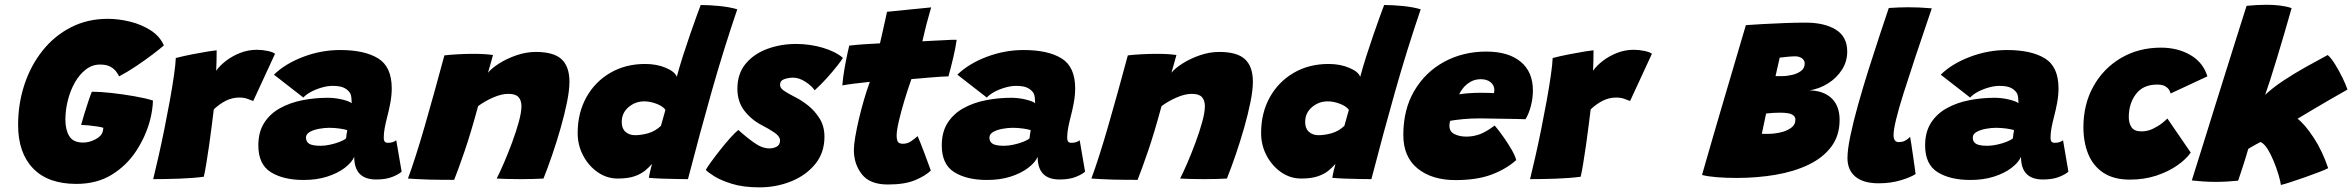

<svg xmlns="http://www.w3.org/2000/svg" viewBox="-20 -748 9874 806"><path d="M300.5 24Q181.5 24 118.8 -41.2Q56 -106.5 56 -223.5Q56 -312.5 82.5 -392.8Q109 -473 158.5 -535.2Q208 -597.5 277.5 -633.2Q347 -669 432.5 -669Q478 -669 525.8 -657.2Q573.5 -645.5 612 -621Q650.5 -596.5 668 -557.5Q653.5 -544.5 622 -520.5Q590.5 -496.5 552.5 -471Q514.5 -445.5 480 -427.5Q476.5 -435 468.2 -446.8Q460 -458.5 443.8 -467.8Q427.5 -477 400 -477Q367 -477 340.2 -456.2Q313.5 -435.5 294.2 -401.5Q275 -367.5 264.8 -326.8Q254.5 -286 254.5 -245.5Q254.5 -203.5 270.8 -176.5Q287 -149.5 329.5 -149.5Q354.5 -149.5 380.5 -163Q406.5 -176.5 411.5 -196.5Q412.5 -202 413 -205.2Q413.5 -208.5 414 -211.5Q405.5 -214.5 387.5 -217.2Q369.5 -220 350.5 -221.8Q331.5 -223.5 320.5 -223.5Q325 -240.5 333.2 -267.2Q341.5 -294 350.2 -320.5Q359 -347 365.5 -363Q399.5 -363 447.5 -357.8Q495.5 -352.5 543 -344.2Q590.5 -336 622 -326Q622 -309.5 618.5 -286Q615 -262.5 610 -244Q591.5 -174.5 551 -113.2Q510.5 -52 448.2 -14Q386 24 300.5 24Z M887.5 -451Q902 -472 928.2 -492.2Q954.5 -512.5 988 -525.8Q1021.5 -539 1058.5 -539Q1081 -539 1104.2 -534Q1127.5 -529 1134.5 -522L1043 -324Q1033.5 -328 1018.5 -333.2Q1003.5 -338.5 984.5 -338.5Q955.5 -338.5 929 -325.5Q902.5 -312.5 877.5 -289Q874.5 -263.5 869.2 -222.5Q864 -181.5 857.8 -137.5Q851.5 -93.5 845.5 -57.8Q839.5 -22 835.5 -6Q789.5 0 733 2Q676.5 4 623 4Q633 -36.5 645.5 -91.5Q658 -146.5 670.2 -207.2Q682.5 -268 693 -326Q703.5 -384 710.2 -431Q717 -478 718 -504.5Q751 -513 788 -520.2Q825 -527.5 853.5 -532Q882 -536.5 889.5 -537Q889.5 -520 889 -492.8Q888.5 -465.5 887.5 -451Z M1254.5 7.5Q1169.5 7.5 1117 -25.2Q1064.5 -58 1064.5 -137.5Q1064.5 -194 1089.2 -232.5Q1114 -271 1155.8 -294Q1197.5 -317 1249.2 -327.2Q1301 -337.5 1355.5 -337.5Q1386.5 -337.5 1416.8 -330.2Q1447 -323 1456.5 -314.5Q1456.5 -320 1455.2 -335.5Q1454 -351 1448.5 -359Q1439 -372.5 1422.8 -380Q1406.5 -387.5 1376 -387.5Q1354.5 -387.5 1329.8 -380.2Q1305 -373 1284.5 -361.8Q1264 -350.5 1253.5 -338.5L1130 -434.5Q1177 -480.5 1252.5 -509.2Q1328 -538 1408 -538Q1510.5 -538 1567.5 -502.8Q1624.5 -467.5 1624.5 -377Q1624.5 -349 1618.8 -317.2Q1613 -285.5 1605 -255.5Q1599 -232.5 1595 -211Q1591 -189.5 1591 -171Q1591 -157.5 1595.5 -153Q1600 -148.5 1608.5 -148.5Q1620 -148.5 1628.2 -151.2Q1636.5 -154 1643.5 -159L1666 -27.5Q1655.5 -17 1628 -5.8Q1600.5 5.5 1559 5.5Q1467 5.5 1467 -89.5Q1456 -65 1426.5 -42.8Q1397 -20.5 1353.2 -6.5Q1309.5 7.5 1254.5 7.5ZM1326.5 -136Q1344.5 -136 1366.2 -140.8Q1388 -145.5 1406.5 -152.8Q1425 -160 1433 -167.5Q1433 -173 1434.8 -184.2Q1436.5 -195.5 1438 -201Q1430 -205 1407 -208.2Q1384 -211.5 1362 -211.5Q1341.5 -211.5 1318.8 -207.2Q1296 -203 1280.2 -194Q1264.5 -185 1264.5 -170Q1264.5 -153 1278 -144.5Q1291.5 -136 1326.5 -136Z M1886.5 7Q1867.5 7 1839.8 6.8Q1812 6.5 1783.5 6Q1761.5 5 1732 3.8Q1702.5 2.5 1692.5 1.5Q1723.5 -82 1762.8 -217.8Q1802 -353.5 1845.5 -515.5Q1870 -518.5 1903 -520.2Q1936 -522 1968 -522Q1991.5 -522 2012.8 -520.8Q2034 -519.5 2049.5 -517Q2048 -510.5 2041 -486Q2034 -461.5 2028.5 -442.5Q2042.5 -460.5 2074.5 -481Q2106.5 -501.5 2147.5 -515.8Q2188.5 -530 2229 -530Q2305 -530 2337.8 -499Q2370.5 -468 2370.5 -405Q2370.5 -369.5 2360.2 -319Q2350 -268.5 2333.8 -211.5Q2317.5 -154.5 2298.5 -99Q2279.5 -43.5 2261.5 1.5Q2248.5 2.5 2222 3.2Q2195.5 4 2166 4Q2134 4 2105.5 3.2Q2077 2.5 2065 1.5Q2077.5 -22.5 2095 -63Q2112.5 -103.5 2129.5 -149.2Q2146.5 -195 2157.8 -236Q2169 -277 2169 -302Q2169 -326.5 2156.8 -340.2Q2144.5 -354 2114 -354Q2085 -354 2049.8 -338.5Q2014.5 -323 1987 -302.5Q1956.5 -189.5 1930 -112.5Q1903.5 -35.5 1886.5 7Z M2704 -1.5Q2705 -10.5 2709.2 -28.5Q2713.5 -46.5 2717 -60Q2705.5 -46.5 2688.5 -32.2Q2671.5 -18 2644 -8.2Q2616.5 1.5 2573 1.5Q2527.5 1.5 2489.2 -25Q2451 -51.5 2428 -95Q2405 -138.5 2405 -189.5Q2405 -273.5 2441.2 -339Q2477.5 -404.5 2541.5 -442Q2605.5 -479.5 2688.5 -479.5Q2737 -479.5 2775.2 -463.2Q2813.5 -447 2821 -425.5Q2831.5 -464.5 2846.2 -510.8Q2861 -557 2876.2 -601.2Q2891.5 -645.5 2903.8 -679.2Q2916 -713 2921.5 -727Q2956.5 -727 2999.8 -722.8Q3043 -718.5 3075 -709Q3017 -538.5 2968 -365.5Q2919 -192.5 2868 4Q2854 4 2822.5 3.5Q2791 3 2757.5 1.8Q2724 0.5 2704 -1.5ZM2646 -180.5Q2671.5 -180.5 2700.5 -188.5Q2729.5 -196.5 2754.5 -219.5Q2759.5 -237.5 2764.8 -256.2Q2770 -275 2773.5 -287Q2762 -302.5 2735.5 -312.5Q2709 -322.5 2684.5 -322.5Q2647 -322.5 2618.5 -298.2Q2590 -274 2590 -235.5Q2590 -208.5 2605.8 -194.5Q2621.5 -180.5 2646 -180.5Z M3168 38.5Q3100.5 38.5 3053 23.8Q3005.5 9 2977.8 -8.5Q2950 -26 2943 -35Q2948.5 -45.5 2965 -68.2Q2981.5 -91 3002.8 -118Q3024 -145 3044.8 -168.2Q3065.5 -191.5 3079.5 -202.5Q3110 -174.5 3144.5 -149.8Q3179 -125 3209.5 -125Q3227 -125 3240.8 -132.5Q3254.5 -140 3254.5 -158Q3254.5 -175.5 3231 -191.5Q3207.5 -207.5 3177 -223Q3134 -245.5 3104.8 -283.2Q3075.5 -321 3075.5 -375.5Q3075.5 -439 3110.5 -480.8Q3145.5 -522.5 3201.8 -543Q3258 -563.5 3321.5 -563.5Q3380.5 -563.5 3434.2 -547.5Q3488 -531.5 3518.5 -505Q3512.5 -494.5 3494 -471Q3475.5 -447.5 3450.8 -420Q3426 -392.5 3400 -369Q3387 -388 3360.8 -405Q3334.5 -422 3309 -422Q3291.5 -422 3273 -416Q3254.5 -410 3254.5 -391.5Q3254.5 -379 3269.8 -368Q3285 -357 3318.5 -340Q3343 -328 3371.5 -305.8Q3400 -283.5 3420.5 -250.8Q3441 -218 3441 -174Q3441 -106.5 3402 -59Q3363 -11.5 3300.8 13.5Q3238.5 38.5 3168 38.5Z M3887.5 -32Q3865 -10 3821.8 8.2Q3778.5 26.5 3707 26.5Q3632 26.5 3598.2 -16.2Q3564.5 -59 3564.5 -118.5Q3564.5 -139 3570.2 -173Q3576 -207 3585.5 -247.8Q3595 -288.5 3607 -329.5Q3619 -370.5 3631.5 -404.5Q3598 -401 3564.5 -396.8Q3531 -392.5 3516 -389.5Q3519 -425.5 3525.5 -462Q3532 -498.5 3537.8 -524.8Q3543.5 -551 3545 -556.5Q3576 -560 3606.8 -562.2Q3637.5 -564.5 3674 -566Q3678 -583.5 3682.2 -601.5Q3686.5 -619.5 3690 -636.5Q3694 -653.5 3697.8 -671.2Q3701.5 -689 3703.5 -698.5L3889 -717Q3887.5 -712 3882.5 -694Q3877.5 -676 3870.5 -651Q3866.5 -635.5 3861.8 -616Q3857 -596.5 3852 -574.5Q3869.5 -575.5 3892 -576.8Q3914.5 -578 3927.5 -578.5Q3957 -580.5 3973.8 -580.8Q3990.5 -581 3996 -581Q3992 -550.5 3981.8 -506.8Q3971.5 -463 3961.5 -427.5Q3956.5 -427.5 3929.2 -426Q3902 -424.5 3877 -422Q3860.5 -420.5 3841 -418.8Q3821.5 -417 3806 -416Q3791 -374 3776.8 -326.8Q3762.5 -279.5 3753.2 -239.5Q3744 -199.5 3744 -179Q3744 -162.5 3748.8 -153.5Q3753.5 -144.5 3771 -144.5Q3789 -144.5 3804.5 -155Q3820 -165.5 3832 -176.5Q3835 -171 3843.2 -150.2Q3851.5 -129.5 3861 -104Q3870.5 -78.5 3878 -58Q3885.5 -37.5 3887.5 -32Z M4123.5 7.5Q4038.5 7.5 3986 -25.2Q3933.5 -58 3933.5 -137.5Q3933.5 -194 3958.2 -232.5Q3983 -271 4024.8 -294Q4066.5 -317 4118.2 -327.2Q4170 -337.5 4224.5 -337.5Q4255.5 -337.5 4285.8 -330.2Q4316 -323 4325.5 -314.5Q4325.5 -320 4324.2 -335.5Q4323 -351 4317.5 -359Q4308 -372.5 4291.8 -380Q4275.5 -387.5 4245 -387.5Q4223.5 -387.5 4198.8 -380.2Q4174 -373 4153.5 -361.8Q4133 -350.5 4122.5 -338.5L3999 -434.5Q4046 -480.5 4121.5 -509.2Q4197 -538 4277 -538Q4379.5 -538 4436.5 -502.8Q4493.5 -467.5 4493.5 -377Q4493.5 -349 4487.8 -317.2Q4482 -285.5 4474 -255.5Q4468 -232.5 4464 -211Q4460 -189.5 4460 -171Q4460 -157.5 4464.5 -153Q4469 -148.5 4477.5 -148.5Q4489 -148.5 4497.2 -151.2Q4505.5 -154 4512.5 -159L4535 -27.5Q4524.5 -17 4497 -5.8Q4469.5 5.5 4428 5.5Q4336 5.5 4336 -89.5Q4325 -65 4295.5 -42.8Q4266 -20.5 4222.2 -6.5Q4178.5 7.5 4123.5 7.5ZM4195.5 -136Q4213.5 -136 4235.2 -140.8Q4257 -145.5 4275.5 -152.8Q4294 -160 4302 -167.5Q4302 -173 4303.8 -184.2Q4305.5 -195.5 4307 -201Q4299 -205 4276 -208.2Q4253 -211.5 4231 -211.5Q4210.5 -211.5 4187.8 -207.2Q4165 -203 4149.2 -194Q4133.5 -185 4133.5 -170Q4133.5 -153 4147 -144.5Q4160.5 -136 4195.5 -136Z M4755.5 7Q4736.5 7 4708.8 6.8Q4681 6.5 4652.5 6Q4630.5 5 4601 3.8Q4571.5 2.5 4561.5 1.5Q4592.5 -82 4631.8 -217.8Q4671 -353.5 4714.5 -515.5Q4739 -518.5 4772 -520.2Q4805 -522 4837 -522Q4860.5 -522 4881.8 -520.8Q4903 -519.5 4918.5 -517Q4917 -510.5 4910 -486Q4903 -461.5 4897.5 -442.5Q4911.5 -460.5 4943.5 -481Q4975.5 -501.5 5016.5 -515.8Q5057.5 -530 5098 -530Q5174 -530 5206.8 -499Q5239.5 -468 5239.5 -405Q5239.5 -369.5 5229.2 -319Q5219 -268.5 5202.8 -211.5Q5186.5 -154.5 5167.5 -99Q5148.5 -43.5 5130.5 1.5Q5117.5 2.5 5091 3.2Q5064.5 4 5035 4Q5003 4 4974.5 3.2Q4946 2.5 4934 1.5Q4946.5 -22.5 4964 -63Q4981.5 -103.5 4998.5 -149.2Q5015.5 -195 5026.8 -236Q5038 -277 5038 -302Q5038 -326.5 5025.8 -340.2Q5013.5 -354 4983 -354Q4954 -354 4918.8 -338.5Q4883.5 -323 4856 -302.5Q4825.5 -189.5 4799 -112.5Q4772.5 -35.5 4755.5 7Z M5573 -1.5Q5574 -10.5 5578.2 -28.5Q5582.5 -46.5 5586 -60Q5574.5 -46.5 5557.5 -32.2Q5540.5 -18 5513 -8.2Q5485.5 1.5 5442 1.5Q5396.5 1.5 5358.2 -25Q5320 -51.5 5297 -95Q5274 -138.5 5274 -189.5Q5274 -273.5 5310.2 -339Q5346.5 -404.5 5410.5 -442Q5474.5 -479.5 5557.5 -479.5Q5606 -479.5 5644.2 -463.2Q5682.5 -447 5690 -425.5Q5700.5 -464.5 5715.2 -510.8Q5730 -557 5745.2 -601.2Q5760.5 -645.5 5772.8 -679.2Q5785 -713 5790.5 -727Q5825.5 -727 5868.8 -722.8Q5912 -718.5 5944 -709Q5886 -538.5 5837 -365.5Q5788 -192.5 5737 4Q5723 4 5691.5 3.5Q5660 3 5626.5 1.8Q5593 0.5 5573 -1.5ZM5515 -180.5Q5540.5 -180.5 5569.5 -188.5Q5598.5 -196.5 5623.5 -219.5Q5628.5 -237.5 5633.8 -256.2Q5639 -275 5642.5 -287Q5631 -302.5 5604.5 -312.5Q5578 -322.5 5553.5 -322.5Q5516 -322.5 5487.5 -298.2Q5459 -274 5459 -235.5Q5459 -208.5 5474.8 -194.5Q5490.5 -180.5 5515 -180.5Z M6345 -76Q6302.5 -38 6241.2 -15Q6180 8 6089.5 8Q5991.5 8 5931.2 -40.5Q5871 -89 5871 -181.5Q5871 -289 5917.5 -367.5Q5964 -446 6043 -488.8Q6122 -531.5 6219.5 -531.5Q6312 -531.5 6363.5 -489Q6415 -446.5 6415 -368Q6415 -337.5 6407 -305Q6399 -272.5 6384 -247.5Q6376 -248 6349 -248.5Q6322 -249 6288.8 -249.5Q6255.5 -250 6228.2 -250.5Q6201 -251 6192.5 -251Q6154 -251 6120.8 -247.8Q6087.5 -244.5 6068.5 -241Q6064.5 -233 6064.5 -220Q6064.5 -195.5 6085.8 -185Q6107 -174.5 6136 -174.5Q6164 -174.5 6190.8 -184Q6217.5 -193.5 6254.5 -221Q6257 -218.5 6269.2 -203Q6281.5 -187.5 6297 -165Q6312.5 -142.5 6326.2 -118.8Q6340 -95 6345 -76ZM6105.5 -352Q6120 -354.5 6143.2 -356.5Q6166.5 -358.5 6197 -358.5Q6214.5 -358.5 6229.8 -358Q6245 -357.5 6251.5 -357Q6252.5 -361 6252.8 -364.8Q6253 -368.5 6253 -372Q6252.5 -390.5 6237.2 -403Q6222 -415.5 6196 -415.5Q6171.5 -415.5 6152.5 -404.2Q6133.5 -393 6121.8 -378Q6110 -363 6105.5 -352Z M6667.5 -451Q6682 -472 6708.2 -492.2Q6734.5 -512.5 6768 -525.8Q6801.5 -539 6838.5 -539Q6861 -539 6884.2 -534Q6907.5 -529 6914.5 -522L6823 -324Q6813.5 -328 6798.5 -333.2Q6783.5 -338.5 6764.5 -338.5Q6735.5 -338.5 6709 -325.5Q6682.5 -312.5 6657.5 -289Q6654.5 -263.5 6649.2 -222.5Q6644 -181.5 6637.8 -137.5Q6631.5 -93.5 6625.5 -57.8Q6619.5 -22 6615.5 -6Q6569.5 0 6513 2Q6456.5 4 6403 4Q6413 -36.5 6425.5 -91.5Q6438 -146.5 6450.2 -207.2Q6462.5 -268 6473 -326Q6483.5 -384 6490.2 -431Q6497 -478 6498 -504.5Q6531 -513 6568 -520.2Q6605 -527.5 6633.5 -532Q6662 -536.5 6669.5 -537Q6669.5 -520 6669 -492.8Q6668.5 -465.5 6667.5 -451Z M7125 -13.5Q7130.5 -33 7142.8 -75.8Q7155 -118.5 7171.5 -175.2Q7188 -232 7206.5 -294.8Q7225 -357.5 7242.8 -417.8Q7260.5 -478 7275.2 -527.8Q7290 -577.5 7299 -608.5Q7308 -639.5 7309 -642.5Q7337.5 -644.5 7381 -647Q7424.5 -649.5 7472 -651.2Q7519.5 -653 7560 -653Q7639 -653 7686.8 -623.5Q7734.5 -594 7734.5 -531.5Q7734.5 -489.5 7712.2 -455Q7690 -420.5 7653.8 -397.8Q7617.5 -375 7575.5 -368.5Q7578 -368.5 7581 -368.5Q7584 -368.5 7588.5 -368Q7642.5 -363.5 7672.5 -331.8Q7702.5 -300 7702.5 -245Q7702.5 -178.5 7667.5 -132Q7632.5 -85.5 7572 -56.5Q7511.5 -27.5 7433.5 -14.2Q7355.5 -1 7270 -1Q7227 -1 7188.5 -4Q7150 -7 7125 -13.5ZM7433.5 -428.5H7461Q7482 -428.5 7504 -433.8Q7526 -439 7541 -450.5Q7556 -462 7556 -481Q7556 -494.5 7544.8 -503Q7533.5 -511.5 7516 -511.5Q7503.5 -511.5 7485.2 -509.8Q7467 -508 7451 -506ZM7376 -186.5Q7380.5 -186 7387.2 -186Q7394 -186 7402 -186Q7426 -186 7452.8 -191.8Q7479.5 -197.5 7498.2 -210.8Q7517 -224 7517 -246.5Q7517 -258 7504.2 -266.5Q7491.5 -275 7450.5 -275Q7427 -275 7394 -271.5Z M8021.5 -17.5Q8001.5 -4 7959.2 8.8Q7917 21.5 7866.5 21.5Q7802.5 21.5 7769 -6.2Q7735.5 -34 7735.5 -84.5Q7735.5 -119.5 7747.8 -178.2Q7760 -237 7780 -308.2Q7800 -379.5 7823.5 -454Q7847 -528.5 7869.5 -596.2Q7892 -664 7909 -714.5Q7954 -717.5 7991.5 -717.5Q8015 -717.5 8038 -716.5Q8061 -715.5 8089.5 -713Q8011.5 -485 7970.2 -354Q7929 -223 7929 -181Q7929 -151.5 7950.5 -151.5Q7966 -151.5 7977.5 -157.5Q7989 -163.5 7998.5 -173.5Q8000 -166 8003.5 -143.5Q8007 -121 8010.8 -93.8Q8014.5 -66.5 8017.8 -44.8Q8021 -23 8021.5 -17.5Z M8251.5 7.5Q8166.5 7.5 8114 -25.2Q8061.5 -58 8061.5 -137.5Q8061.5 -194 8086.2 -232.5Q8111 -271 8152.8 -294Q8194.5 -317 8246.2 -327.2Q8298 -337.5 8352.5 -337.5Q8383.5 -337.5 8413.8 -330.2Q8444 -323 8453.5 -314.5Q8453.5 -320 8452.2 -335.5Q8451 -351 8445.5 -359Q8436 -372.5 8419.8 -380Q8403.5 -387.5 8373 -387.5Q8351.5 -387.5 8326.8 -380.2Q8302 -373 8281.5 -361.8Q8261 -350.5 8250.5 -338.5L8127 -434.5Q8174 -480.5 8249.5 -509.2Q8325 -538 8405 -538Q8507.5 -538 8564.5 -502.8Q8621.5 -467.5 8621.5 -377Q8621.5 -349 8615.8 -317.2Q8610 -285.5 8602 -255.5Q8596 -232.5 8592 -211Q8588 -189.5 8588 -171Q8588 -157.5 8592.5 -153Q8597 -148.5 8605.5 -148.5Q8617 -148.5 8625.2 -151.2Q8633.5 -154 8640.5 -159L8663 -27.5Q8652.5 -17 8625 -5.8Q8597.5 5.5 8556 5.5Q8464 5.5 8464 -89.5Q8453 -65 8423.5 -42.8Q8394 -20.5 8350.2 -6.5Q8306.5 7.5 8251.5 7.5ZM8323.5 -136Q8341.5 -136 8363.2 -140.8Q8385 -145.5 8403.5 -152.8Q8422 -160 8430 -167.5Q8430 -173 8431.8 -184.2Q8433.5 -195.5 8435 -201Q8427 -205 8404 -208.2Q8381 -211.5 8359 -211.5Q8338.5 -211.5 8315.8 -207.2Q8293 -203 8277.2 -194Q8261.5 -185 8261.5 -170Q8261.5 -153 8275 -144.5Q8288.5 -136 8323.5 -136Z M9176.5 -107.5Q9157.5 -80 9120.5 -54Q9083.5 -28 9032.8 -11Q8982 6 8921 6Q8853.5 6 8810.2 -22.5Q8767 -51 8746.5 -100.8Q8726 -150.5 8726 -214Q8726 -310.5 8768.2 -386Q8810.5 -461.5 8884.2 -504.8Q8958 -548 9051.5 -548Q9122 -548 9175.2 -517Q9228.5 -486 9246.5 -427.5L9092 -355.5Q9091.5 -359.5 9087 -368.5Q9082.5 -377.5 9070.5 -385.2Q9058.5 -393 9035.5 -393Q8977 -393 8946.8 -353.5Q8916.5 -314 8916.5 -256.5Q8916.5 -231 8928 -213.8Q8939.5 -196.5 8970 -196.5Q8995.5 -196.5 9018.5 -207.8Q9041.5 -219 9057.5 -232Q9073.5 -245 9078.5 -250.5Z M9555 28.5Q9553 12.5 9545 -14.5Q9537 -41.5 9525 -70.8Q9513 -100 9498.8 -122.8Q9484.5 -145.5 9469.5 -152Q9463.5 -149 9452.2 -142.8Q9441 -136.5 9431 -130.8Q9421 -125 9418 -123Q9405.5 -80 9394.2 -45.5Q9383 -11 9375.5 10.5Q9351 13 9327.5 14.2Q9304 15.5 9282 15.5Q9251.5 15.5 9225.5 13.5Q9199.5 11.5 9181 9.5Q9190 -19 9205.2 -67.8Q9220.5 -116.5 9239.8 -178.2Q9259 -240 9280 -307.5Q9301 -375 9321.8 -440.8Q9342.5 -506.5 9360.5 -564Q9378.5 -621.5 9391.8 -663.2Q9405 -705 9411 -723.5Q9432.5 -725.5 9453.2 -726.8Q9474 -728 9494 -728Q9523.5 -728 9550.5 -724.8Q9577.5 -721.5 9600 -714Q9586 -664 9570 -609.5Q9554 -555 9538.5 -504Q9523 -453 9510 -412.5Q9497 -372 9489 -350Q9521 -380 9566 -409.8Q9611 -439.5 9659.8 -466.8Q9708.5 -494 9751.5 -517Q9765.5 -505.5 9782.5 -478Q9799.5 -450.5 9814 -420.8Q9828.5 -391 9834.5 -372Q9800.5 -353 9758.8 -328.8Q9717 -304.5 9680.5 -282.8Q9644 -261 9625 -249.5Q9655 -227 9692 -171Q9729 -115 9753.5 -42Q9742.5 -36 9715.8 -25.8Q9689 -15.5 9657 -4.2Q9625 7 9596.8 16.2Q9568.5 25.5 9555 28.5Z"/></svg>

Font: Grandstander Black
Style: Italic
Weight: 900
Italic angle: -15°
Designer: Tyler Finck
Foundry: Etcetera Type Co
Version: Version 1.200; ttfautohint (v1.8.3)